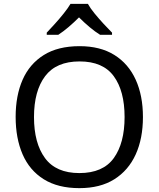

<svg xmlns="http://www.w3.org/2000/svg" viewBox="-20 -964 821 994"><path d="M720 -358Q720 -247 682.5 -164.5Q645 -82 572 -36Q499 10 391 10Q280 10 206.5 -36Q133 -82 97 -165Q61 -248 61 -359Q61 -469 97 -551Q133 -633 206.5 -679Q280 -725 392 -725Q499 -725 572 -679.5Q645 -634 682.5 -551.5Q720 -469 720 -358ZM156 -358Q156 -223 213 -145.5Q270 -68 391 -68Q513 -68 569 -145.5Q625 -223 625 -358Q625 -493 569 -569.5Q513 -646 392 -646Q271 -646 213.5 -569.5Q156 -493 156 -358ZM435 -944Q447 -922 469.5 -894.5Q492 -867 516.5 -840.5Q541 -814 560 -795V-784H498Q472 -800 444 -823.5Q416 -847 389 -874Q362 -847 335 -824Q308 -801 282 -784H222V-795Q241 -815 264.5 -841Q288 -867 310 -894.5Q332 -922 345 -944Z"/></svg>

Font: Noto Sans Tai Le
Style: Regular
Weight: 400
Designer: Monotype Design Team
Foundry: Monotype Imaging Inc.
Version: Version 2.002; ttfautohint (v1.8.4.7-5d5b)